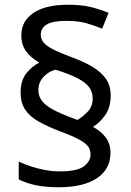

<svg xmlns="http://www.w3.org/2000/svg" viewBox="-20 -785 553 810"><path d="M67 -395Q67 -445 91 -475.5Q115 -506 146 -521Q110 -541 90 -568.5Q70 -596 70 -636Q70 -696 121 -730.5Q172 -765 267 -765Q323 -765 362 -755.5Q401 -746 438 -731L411 -664Q377 -678 343 -687.5Q309 -697 261 -697Q201 -697 176.5 -681.5Q152 -666 152 -638Q152 -620 164 -605.5Q176 -591 204.5 -576.5Q233 -562 284 -543Q336 -524 372 -502Q408 -480 427.5 -451.5Q447 -423 447 -383Q447 -332 424 -299.5Q401 -267 372 -250Q407 -231 426.5 -204.5Q446 -178 446 -140Q446 -71 388.5 -33Q331 5 228 5Q173 5 132 -3.5Q91 -12 59 -28V-103Q81 -93 109 -83.5Q137 -74 169 -68Q201 -62 232 -62Q306 -62 334 -83.5Q362 -105 362 -133Q362 -152 352.5 -166Q343 -180 315.5 -195.5Q288 -211 233 -231Q181 -251 143.5 -272Q106 -293 86.5 -322Q67 -351 67 -395ZM142 -405Q142 -381 155.5 -361.5Q169 -342 200.5 -324.5Q232 -307 285 -287L307 -279Q330 -293 350.5 -314.5Q371 -336 371 -370Q371 -395 357.5 -415Q344 -435 310 -453.5Q276 -472 214 -491Q186 -484 164 -461Q142 -438 142 -405Z"/></svg>

Font: Noto Sans Tamil
Style: Regular
Weight: 400
Designer: Jelle Bosma - Monotype Design Team
Foundry: Monotype Imaging Inc.
Version: Version 2.003